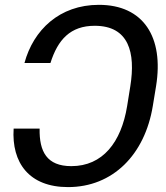

<svg xmlns="http://www.w3.org/2000/svg" viewBox="-20 -757 680 787"><path d="M142.4 -229.8H35.9C27 -90.2 99.1 9.9 258.9 9.9C442.1 9.9 573.9 -122.5 606.5 -323.5L619.7 -403.8C652.3 -604.8 568.2 -737.2 385.3 -737.2C223.7 -737.2 116.8 -633.9 80.3 -498.9H186.8C217 -594.5 268.5 -651.3 368.3 -651.3C508.2 -651.3 536.2 -541.5 514.2 -403.8L501.1 -322.1C476.9 -173.7 400.9 -76 272.4 -76C171.9 -76 140.6 -135.7 142.4 -229.8Z"/></svg>

Font: Margiela Sans Text
Style: Italic
Weight: 400
Italic angle: -9.39999°
Designer: Stefan Endress, Andreas Faust
Version: Version 1.100;FEAKit 1.0